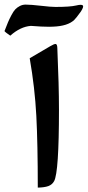

<svg xmlns="http://www.w3.org/2000/svg" viewBox="-92 -820 385 842"><path d="M38.3 -564.6 128.3 -617.4Q146.5 -628.3 152.7 -627Q158.9 -625.7 159.4 -609.4Q166.6 -444.7 166.6 -339.2Q166.6 -65.4 145.5 -25.9Q136.9 -10.1 119.9 -3.9Q102.9 2.2 73.7 2.7Q73.7 -189.3 67.3 -312.2Q60.8 -435 38.3 -564.6ZM20.5 -799.8Q43 -799.8 90.3 -794.4Q130.4 -789.6 151.4 -789.6Q215.3 -789.6 241.7 -795.9Q266.1 -801.8 271.2 -796.1Q276.4 -790.5 262.7 -769.5Q241.7 -740.2 233.4 -732.4Q205.1 -705.6 141.1 -703.1Q132.8 -702.6 123.5 -702.6Q91.8 -702.6 43.5 -706.5Q-2.4 -703.1 -46.9 -663.6Q-67.9 -677.7 -72.3 -683.6Q-62.5 -709 -56.9 -722.4Q-51.3 -735.8 -42 -753.4Q-32.7 -771 -24.7 -779.3Q-16.6 -787.6 -4.9 -793.7Q6.8 -799.8 20.5 -799.8Z"/></svg>

Font: Sahel SemiBold WOL
Style: SemiBold-WOL
Weight: 600
Foundry: Saber Rastikerdar (saber.rastikerdar@gmail.com)
Version: Version 3.4.0